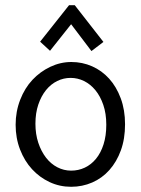

<svg xmlns="http://www.w3.org/2000/svg" viewBox="-20 -705 540 737"><path d="M254 -467Q296 -467 333.5 -450.5Q371 -434 399 -403Q427 -372 443.5 -327.5Q460 -283 460 -228Q460 -172 444 -128Q428 -84 400 -52.5Q372 -21 334 -4.5Q296 12 253 12Q209 12 170.5 -6Q132 -24 103 -55.5Q74 -87 57 -131Q40 -175 40 -226Q40 -277 57.5 -322Q75 -367 104.5 -398.5Q134 -430 173 -448.5Q212 -467 254 -467ZM388 -226Q388 -269 376.5 -302.5Q365 -336 346 -359Q327 -382 302.5 -394Q278 -406 251 -406Q224 -406 199.5 -394Q175 -382 156.5 -359Q138 -336 127 -303.5Q116 -271 116 -230Q116 -190 127 -157Q138 -124 156.5 -100Q175 -76 200 -63Q225 -50 253 -50Q281 -50 305.5 -61.5Q330 -73 348.5 -95.5Q367 -118 377.5 -151Q388 -184 388 -226ZM134 -545 245 -685H267L377 -544L331 -509L253 -612L172 -510Z"/></svg>

Font: InconsolataGo
Style: Regular
Weight: 400
Designer: Raph Levien, Kirill Tkachev
Foundry: Cyreal
Version: Version 1.013